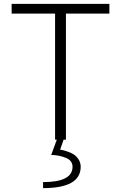

<svg xmlns="http://www.w3.org/2000/svg" viewBox="-20 -720 624 990"><path d="M273 0H264V-650H40V-700H544V-650H320V0H308L290 52Q294 52 301.5 53.5Q309 55 327 61Q345 67 359 75.5Q373 84 384.5 101Q396 118 396 140Q396 250 202 250V219Q354 219 354 140Q354 107 317.5 93Q281 79 244 79Z"/></svg>

Font: Fivo Sans Light
Style: Regular
Weight: 300
Designer: Alexander Slobzheninov
Foundry: Alexander Slobzheninov
Version: 1.0